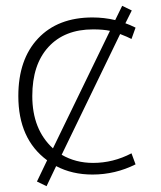

<svg xmlns="http://www.w3.org/2000/svg" viewBox="-20 -590 554 660"><path d="M376 -521 400 -570 433 -554 411 -510Q426 -505 446 -495L432 -456Q419 -463 393 -473L192 -58Q240 -30 300 -30Q369 -30 432 -63L446 -25Q376 10 298 10Q228 10 173 -19L140 50L107 34L142 -39Q43 -112 43 -260Q43 -386 111 -458Q179 -530 298 -530Q338 -530 376 -521ZM162 -80 358 -484Q335 -489 300 -489Q202 -489 146.5 -428.5Q91 -368 91 -260Q91 -145 162 -80Z"/></svg>

Font: M PLUS 1p Light
Style: Regular
Weight: 300
Version: Version 1.061